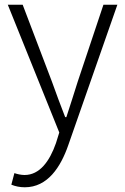

<svg xmlns="http://www.w3.org/2000/svg" viewBox="-20 -553 530 813"><path d="M85 240C182 240 237 154 269 62L477 -533H418L309 -207C294 -160 277 -105 261 -57H256C237 -105 217 -160 200 -207L76 -533H13L231 8L217 53C190 130 148 188 84 188C69 188 52 184 41 180L28 229C45 236 64 240 85 240Z"/></svg>

Font: Spoqa Han Sans Neo Light
Style: Regular
Weight: 300
Designer: [Spoqa Han Sans Neo] Dong-huui Kim  Younghwa Kang  Yujin Lee  [Noto Sans] Ryoko NISHIZUKA  (kana & ideographs); Paul D. 
Foundry: Spoqa (http://www.spoqa-han-sans.com)
Version: Version 1.000